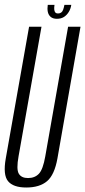

<svg xmlns="http://www.w3.org/2000/svg" viewBox="-31 -788 361 812"><path d="M80 5Q136.5 5 168 -21.8Q199.5 -48.5 212 -118.5L309.5 -675H257L160.5 -127Q151 -72 133.8 -53.5Q116.5 -35 87.5 -35Q59.5 -35 48.5 -53.5Q37.5 -72 47.5 -127L144.5 -675H92L-6.5 -118.5Q-19 -48.5 3 -21.8Q25 5 80 5ZM209.5 -708.5Q227.5 -708.5 239.8 -716.5Q252 -724.5 260 -737.8Q268 -751 270.5 -767.5H241.5Q239 -755 236 -746.8Q233 -738.5 227.5 -734.8Q222 -731 214 -731Q207 -731 203.2 -735Q199.5 -739 198.5 -747Q197.5 -755 199.5 -767.5H171Q168.5 -751 171.2 -737.8Q174 -724.5 183.5 -716.5Q193 -708.5 209.5 -708.5Z"/></svg>

Font: Anybody ExtraCondensed Light
Style: Italic
Weight: 300
Width: 2
Italic angle: -10°
Version: Version 1.113;gftools[0.9.25]